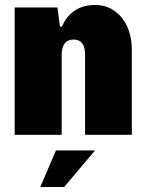

<svg xmlns="http://www.w3.org/2000/svg" viewBox="-20 -542 587 772"><path d="M39 -512H211L221 -435H229Q247 -477 280.5 -499.5Q314 -522 363 -522Q405 -522 438.5 -499.5Q472 -477 491 -436Q510 -395 510 -342V0H322V-322Q322 -383 276 -383Q228 -383 228 -320V0H39ZM205 63H362L238 210H142Z"/></svg>

Font: Decalotype Black
Style: Regular
Weight: 900
Designer: Alfredo Marco Pradil
Foundry: Alfredo Marco Pradil
Version: Version 1.0